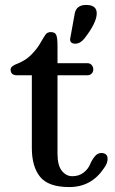

<svg xmlns="http://www.w3.org/2000/svg" viewBox="-20 -758 466 778"><path d="M322 -602Q305 -581 285 -581Q264 -581 264 -599L283 -704Q290 -738 329 -738Q372 -738 372 -704Q372 -666 322 -602ZM261 0Q176 0 142.5 -41.5Q109 -83 109 -158V-453H49Q23 -453 23 -476Q23 -484 31 -490Q39 -496 50.5 -500Q62 -504 80 -515Q98 -526 113 -543Q132 -563 145 -586Q158 -609 165 -618.5Q172 -628 186 -628Q203 -628 208 -616Q213 -604 213 -573V-502H334Q345 -502 351.5 -494.5Q358 -487 358 -477Q358 -467 351.5 -460Q345 -453 334 -453H213V-135Q213 -88 230.5 -66Q248 -44 273 -44Q300 -44 318.5 -58.5Q337 -73 344.5 -91Q352 -109 363.5 -123.5Q375 -138 390 -138Q416 -138 416 -114Q416 -96 401 -76Q350 0 261 0Z"/></svg>

Font: Marmelad
Style: Regular
Weight: 400
Designer: Manvel Shmavonyan
Foundry: Cyreal
Version: Version 1.001;PS 001.001;hotconv 1.0.88;makeotf.lib2.5.64775